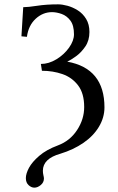

<svg xmlns="http://www.w3.org/2000/svg" viewBox="-20 -718 548 892"><path d="M139.6 153.8Q125.5 153.8 112.8 142.1Q100.1 130.4 100.1 109.4Q100.1 88.9 114.7 61.5Q129.4 34.2 162.4 5.9Q195.3 -22.5 249 -42.5Q305.2 -63.5 338.1 -113.8Q371.1 -164.1 371.1 -220.7Q371.1 -284.2 342.8 -321.3Q314.5 -358.4 270 -373.8Q225.6 -389.2 174.8 -389.2L169.9 -420.9Q206.5 -420.9 242.2 -442.6Q277.8 -464.4 300.8 -496.6Q323.7 -528.8 323.7 -558.6Q323.7 -600.1 307.1 -622.3Q290.5 -644.5 266.6 -653.1Q242.7 -661.6 221.7 -661.6Q179.2 -661.6 145.8 -630.9Q112.3 -600.1 105 -546.9L79.6 -549.3L87.9 -684.6Q110.4 -684.6 152.8 -691.2Q195.3 -697.8 250 -697.8Q269 -697.8 293.5 -691.2Q317.9 -684.6 341.3 -669.9Q364.7 -655.3 380.1 -630.1Q395.5 -605 395.5 -569.3Q395.5 -529.8 376.2 -501.7Q356.9 -473.6 332.8 -456.3Q308.6 -439 292.5 -431.6Q465.3 -400.4 465.3 -219.2Q465.3 -171.9 439.5 -128.9Q413.6 -85.9 367.4 -54.2Q321.3 -22.5 260.7 -3.9Q179.2 19 179.2 75.2Q179.2 85.9 181.6 95.9Q184.1 106 184.1 111.3Q184.1 129.4 169.4 141.6Q154.8 153.8 139.6 153.8Z"/></svg>

Font: Kurinto Seri
Style: Regular
Weight: 400
Designer: Kurinto was developed by Clint Goss from a range of fonts that are compatible with the SIL Open Font License Version 1.1
Foundry: Clinton F. Goss
Version: Version 2.196; July 25, 2020